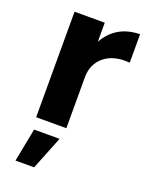

<svg xmlns="http://www.w3.org/2000/svg" viewBox="-145 -617 707 920"><g transform="rotate(20 208.0 -157.5)"><path d="M228 -441Q285 -542 406 -544V-399Q325 -406 276.5 -367Q228 -328 228 -259V0H74V-538H228ZM52 229 85 59H215L147 229Z"/></g></svg>

Font: Montserrat-Arabic SemiBold
Style: Regular
Weight: 600
Designer: Mohamed Gaber
Foundry: Kief Type Foundry
Version: Version 5.008;PS 005.008;hotconv 1.0.88;makeotf.lib2.5.64775